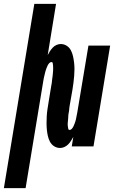

<svg xmlns="http://www.w3.org/2000/svg" viewBox="-75 -755 595 990"><path d="M-55 215 102 -735H214L171 -471Q176 -481 182.5 -491Q189 -501 197 -509.5Q205 -518 216 -523Q227 -528 238 -528Q255 -528 269 -519Q283 -510 290.5 -495.5Q298 -481 301.5 -465Q305 -449 307 -432.5Q309 -416 309 -399Q309 -382 307.5 -364.5Q306 -347 304 -330Q302 -313 299 -295L284 -209Q283 -204 282.5 -198.5Q282 -193 281.5 -187.5Q281 -182 280 -177Q279 -172 278 -166.5Q277 -161 277 -155.5Q277 -150 276.5 -144.5Q276 -139 275.5 -133.5Q275 -128 274.5 -123Q274 -118 274 -112.5Q274 -107 275 -102Q276 -97 277 -91Q278 -85 284 -85Q290 -85 295 -90.5Q300 -96 303 -102Q306 -108 308.5 -114.5Q311 -121 313 -127Q315 -133 316.5 -139.5Q318 -146 319 -152.5Q320 -159 321.5 -165Q323 -171 324 -178L381 -520H493L407 0H295L303 -49Q297 -39 291 -29Q285 -19 276.5 -10.5Q268 -2 257 3Q246 8 235 8Q218 8 204 -1Q190 -10 182.5 -24.5Q175 -39 171.5 -55Q168 -71 166.5 -87.5Q165 -104 165 -121Q165 -138 166 -155.5Q167 -173 169.5 -190Q172 -207 175 -225L189 -311Q190 -316 191 -321.5Q192 -327 192.5 -332.5Q193 -338 193.5 -343Q194 -348 195 -353.5Q196 -359 196.5 -364.5Q197 -370 197.5 -375.5Q198 -381 198.5 -386.5Q199 -392 199 -397Q199 -402 199 -407.5Q199 -413 198.5 -418Q198 -423 197 -429Q196 -435 190 -435Q184 -435 179 -429.5Q174 -424 171 -418Q168 -412 165.5 -405.5Q163 -399 161 -393Q159 -387 157.5 -380.5Q156 -374 154.5 -367.5Q153 -361 151.5 -355Q150 -349 149 -342L57 215Z"/></svg>

Font: Iosevka Heavy
Style: Italic
Weight: 900
Italic angle: -9°
Monospace: yes
Designer: Belleve Invis
Foundry: Belleve Invis
Version: Version 32.5.0; ttfautohint (v1.8.4)